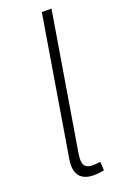

<svg xmlns="http://www.w3.org/2000/svg" viewBox="-143 -772 526 820"><g transform="rotate(-20 119.5 -362.5)"><path d="M155.3 2Q101.1 8.3 75.2 -16.1Q49.3 -40.5 58.6 -97.2L163.1 -727.5H207L103.5 -104Q96.7 -60.5 112.8 -47.4Q128.9 -34.2 164.6 -39.6Q170.9 -40 172.9 -40.3Q174.8 -40.5 179.2 -41L181.2 -2Q175.8 -1 168.9 0Q162.1 1 155.3 2Z"/></g></svg>

Font: Inter 16pt ExtraLight
Style: Italic
Weight: 250
Italic angle: -9.3988°
Version: Version 4.001;git-66647c0bb